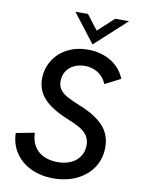

<svg xmlns="http://www.w3.org/2000/svg" viewBox="-98 -967 764 1044"><g transform="rotate(10 284.0 -444.5)"><path d="M27 -195.5 129 -215Q130 -170.5 149.5 -139.8Q169 -109 202.2 -94Q235.5 -79 278 -79Q321 -79 352.8 -94.2Q384.5 -109.5 401.2 -136.2Q418 -163 418 -196Q418 -227.5 403 -249.2Q388 -271 361.2 -286.5Q334.5 -302 289.5 -320Q200 -356.5 158.2 -402Q116.5 -447.5 116.5 -511Q116.5 -565 143.8 -610.8Q171 -656.5 221 -683.2Q271 -710 336 -710Q407.5 -710 462.5 -677Q517.5 -644 541 -585L455 -541Q439 -579.5 407.2 -599.8Q375.5 -620 335.5 -620Q300.5 -620 273.8 -606.5Q247 -593 232.5 -569.5Q218 -546 218 -516Q218 -488.5 231.5 -469.8Q245 -451 271 -436.5Q297 -422 345.5 -402.5Q434.5 -366.5 477.2 -319.5Q520 -272.5 520 -203Q520 -140 488 -91.2Q456 -42.5 399.2 -15.2Q342.5 12 270.5 12Q200.5 12 145.8 -14Q91 -40 59.8 -87Q28.5 -134 27 -195.5ZM232 -901H301.5L363.5 -820L451.5 -901H528L354.5 -742Z"/></g></svg>

Font: HK Grotesk Medium
Style: Italic
Weight: 500
Italic angle: -8°
Designer: Alfredo Marco Pradil
Foundry: Hanken Design Co.
Version: Version 3.004